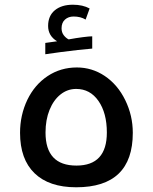

<svg xmlns="http://www.w3.org/2000/svg" viewBox="-20 -784 648 814"><path d="M303 10Q188 10 126.5 -49.5Q65 -109 65 -221Q65 -296 96 -361Q127 -425 182 -461.5Q237 -498 306 -498Q370 -498 424 -462Q479 -425 511 -359.5Q543 -294 543 -221Q543 10 303 10ZM304 -82Q433 -82 433 -222Q433 -305 397.5 -356Q362 -407 303 -407Q266 -407 236.5 -383.5Q207 -360 190 -318Q173 -276 173 -222Q173 -82 304 -82ZM172 -602 222 -609Q184 -632 184 -674Q184 -717 212.5 -740.5Q241 -764 289 -764Q331 -764 360 -748L343 -701Q322 -714 292 -714Q270 -714 255.5 -701Q241 -688 241 -664Q241 -647 250 -635Q259 -623 271 -617Q304 -623 331.5 -626.5Q359 -630 371 -630V-578Q346 -576 309.5 -572Q273 -568 236 -563Q199 -558 172 -554Z"/></svg>

Font: Noto Kufi Arabic Medium
Style: Regular
Weight: 500
Designer: Monotype Design Team, David Williams, Khaled Hosny
Foundry: Google LLC
Version: Version 2.109; ttfautohint (v1.8.4.7-5d5b)